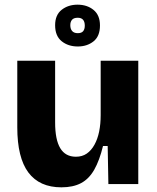

<svg xmlns="http://www.w3.org/2000/svg" viewBox="-20 -788 674 822"><path d="M243 14Q149 14 101.5 -49.5Q54 -113 54 -243V-528H216V-264Q216 -190 238 -153.5Q260 -117 305 -117Q332 -117 351.5 -130.5Q371 -144 384.5 -168.5Q398 -193 404.5 -225Q411 -257 411 -295V-528H572V-214V0H444L441 -163H421Q406 -101 383.5 -61.5Q361 -22 327 -4Q293 14 243 14ZM313 -589Q272 -589 244 -611.5Q216 -634 216 -680Q216 -724 244 -746Q272 -768 312 -768Q353 -768 380.5 -745.5Q408 -723 408 -679Q408 -633 380.5 -611Q353 -589 313 -589ZM313 -646Q329 -646 336 -654.5Q343 -663 343 -678Q343 -695 335.5 -703.5Q328 -712 313 -712Q296 -712 288.5 -703.5Q281 -695 281 -680Q281 -664 289 -655Q297 -646 313 -646Z"/></svg>

Font: Bricolage Grotesque ExtraBold
Style: Regular
Weight: 800
Designer: Mathieu Triay
Foundry: Atelier Triay
Version: Version 1.001;gftools[0.9.33.dev8+g029e19f]